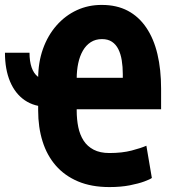

<svg xmlns="http://www.w3.org/2000/svg" viewBox="-37 -740 710 771"><path d="M-17.1 -528.3H81.5Q81.5 -494.1 89.8 -469.7Q98.1 -445.3 114.7 -432.4Q131.3 -419.4 156.2 -419.4V-311Q101.1 -311 62.5 -337.4Q23.9 -363.8 3.4 -412.6Q-17.1 -461.4 -17.1 -528.3ZM402.3 11.2Q330.1 11.2 276.4 -11.5Q222.7 -34.2 187 -75.2Q151.4 -116.2 133.8 -172.6Q116.2 -229 116.2 -296.4V-423.8Q116.2 -489.3 135.5 -543.5Q154.8 -597.7 189.9 -637.7Q225.1 -677.7 271.7 -699.2Q318.4 -720.7 372.6 -720.2Q431.6 -720.2 476.1 -696.8Q520.5 -673.3 550.5 -628.9Q580.6 -584.5 595.2 -522.7Q609.9 -460.9 609.9 -383.8V-301.3H232.4V-427.7H456.1V-442.9Q456.1 -472.2 451.9 -497.8Q447.8 -523.4 438.2 -542.5Q428.7 -561.5 412.6 -572.3Q396.5 -583 372.6 -583Q346.7 -583 327.4 -570.6Q308.1 -558.1 295.7 -536.4Q283.2 -514.6 277.1 -485.8Q271 -457 271 -423.8V-296.4Q271 -260.7 277.3 -229.7Q283.7 -198.7 298.6 -175.5Q313.5 -152.3 339.1 -138.9Q364.7 -125.5 402.3 -125.5Q453.6 -125.5 491.7 -135.5Q529.8 -145.5 550.8 -154.8L572.8 -25.4Q565.9 -20 543 -11.5Q520 -2.9 484.1 4.2Q448.2 11.2 402.3 11.2Z"/></svg>

Font: Roboto Condensed ExtraBold
Style: Regular
Weight: 800
Designer: Christian Robertson
Foundry: Google
Version: Version 3.008; 2023